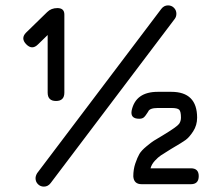

<svg xmlns="http://www.w3.org/2000/svg" viewBox="-20 -684 819 713"><path d="M143 9Q130 9 121 0Q112 -9 112 -22Q112 -31 118 -41L579 -651Q589 -664 604 -664Q617 -664 626 -655Q635 -646 635 -633Q635 -622 629 -614L168 -4Q158 9 143 9ZM157 -340V-554L121 -519Q99 -497 77 -520Q56 -542 77 -563L155 -639Q170 -654 193 -654Q219 -654 219 -630V-340Q219 -309 188 -309Q157 -309 157 -340ZM689 0H506Q477 0 475 -29Q475 -55 482.5 -77Q490 -99 497.5 -112Q505 -125 524.5 -141Q544 -157 551.5 -161.5Q559 -166 584 -181Q637 -213 645 -224Q652 -234 652 -247Q652 -270 645.5 -276.5Q639 -283 616 -283H566Q535 -283 530 -269Q520 -253 514 -248Q508 -243 497 -243Q463 -243 469 -274Q484 -343 566 -343H616Q712 -343 712 -247Q712 -219 697.5 -196.5Q683 -174 669 -164Q655 -154 624 -136Q617 -132 614 -130Q588 -114 577.5 -107Q567 -100 555 -87Q543 -74 539 -59H689Q718 -59 718 -30Q718 0 689 0Z"/></svg>

Font: Jura Medium
Style: Regular
Weight: 500
Designer: Daniel Johnson, Alexei Vanyashin
Foundry: Daniel Johnson
Version: Version 5.103